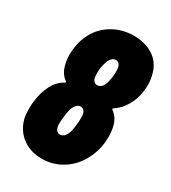

<svg xmlns="http://www.w3.org/2000/svg" viewBox="-177 -807 811 908"><g transform="rotate(30 228.5 -353.0)"><path d="M370 -360Q400 -339 411 -301Q419 -271 419 -239Q419 -229 417 -205Q412 -158 389 -114Q361 -58 309.5 -25Q258 8 196 8Q134 8 90 -24.5Q46 -57 31 -114Q26 -135 26 -167Q26 -192 28 -205Q34 -259 55 -299Q74 -338 112 -359Q117 -362 113 -366Q82 -388 72 -427Q64 -456 64 -485Q64 -496 66 -516Q72 -568 94 -606Q121 -656 172 -685Q223 -714 285 -714Q345 -714 389 -686.5Q433 -659 448 -606Q457 -579 457 -545Q457 -478 427 -428Q406 -390 370 -367Q365 -362 370 -360ZM222 -500Q220 -475 221 -465Q221 -446 228.5 -435Q236 -424 249 -424Q263 -424 273.5 -435.5Q284 -447 288 -466Q294 -494 294 -499Q296 -522 295 -531Q295 -550 288 -561Q281 -572 267 -572Q254 -572 244 -560.5Q234 -549 229 -531Q225 -517 222 -500ZM259 -215Q262 -240 261 -255Q262 -275 254.5 -286.5Q247 -298 233 -298Q220 -298 209.5 -286Q199 -274 194 -254Q188 -223 188 -218Q185 -196 185 -177Q185 -157 192.5 -145.5Q200 -134 213 -134Q228 -134 238.5 -146.5Q249 -159 254 -180Q258 -201 259 -215Z"/></g></svg>

Font: Barlow Condensed ExtraBold
Style: Italic
Weight: 800
Width: 3
Italic angle: -7°
Designer: Jeremy Tribby
Foundry: Tribby Type
Version: Version 1.408